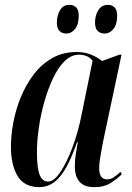

<svg xmlns="http://www.w3.org/2000/svg" viewBox="-20 -760 544 790"><path d="M142 10Q80 10 52.5 -35.5Q25 -81 25 -157Q25 -204 35 -257Q45 -310 66 -361Q87 -412 119 -454Q151 -496 195 -521Q239 -546 295 -546Q330 -546 356.5 -534.5Q383 -523 400 -509L471 -535H480L407 -191Q404 -176 399.5 -153Q395 -130 391.5 -107Q388 -84 388 -68Q388 -22 421 -22Q435 -22 448 -30.5Q461 -39 476 -53L481 -43Q463 -25 436 -7.5Q409 10 367 10Q288 10 288 -76Q288 -100 291.5 -123.5Q295 -147 300 -175H297Q263 -77 227 -33.5Q191 10 142 10ZM178 -13Q202 -13 228 -51.5Q254 -90 277.5 -152Q301 -214 315 -285L361 -510Q350 -524 335.5 -529.5Q321 -535 305 -535Q273 -535 246 -508.5Q219 -482 198 -437.5Q177 -393 162 -339.5Q147 -286 139.5 -232.5Q132 -179 132 -134Q132 -69 143 -41Q154 -13 178 -13ZM411 -622Q393 -622 382 -632.5Q371 -643 371 -668Q371 -696 384.5 -718Q398 -740 423 -740Q441 -740 451.5 -729.5Q462 -719 462 -695Q462 -659 446.5 -640.5Q431 -622 411 -622ZM254 -622Q235 -622 224.5 -632.5Q214 -643 214 -668Q214 -696 227 -718Q240 -740 265 -740Q283 -740 293.5 -729.5Q304 -719 304 -696Q304 -659 288.5 -640.5Q273 -622 254 -622Z"/></svg>

Font: Noto Serif Display ExtraCondensed SemiBold
Style: Italic
Weight: 600
Width: 2
Italic angle: -12°
Designer: Monotype Design Team
Foundry: Monotype Imaging Inc.
Version: Version 2.009